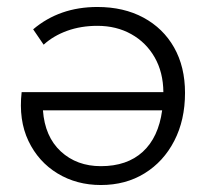

<svg xmlns="http://www.w3.org/2000/svg" viewBox="-20 -515 590 550"><path d="M269 15Q199.5 15 144.8 -18.2Q90 -51.5 61.5 -111.2Q33 -171 42 -251H448Q447.5 -308 423 -350.8Q398.5 -393.5 356 -417.2Q313.5 -441 259 -441Q212 -441 172.5 -426.8Q133 -412.5 105 -387L75 -431Q150.5 -495 259 -495Q334.5 -495 391 -464.5Q447.5 -434 478.8 -378.8Q510 -323.5 510 -249Q510 -171 479.2 -111.5Q448.5 -52 394.2 -18.5Q340 15 269 15ZM269 -39Q344 -39 389 -80.2Q434 -121.5 444.5 -199H103Q108.5 -123.5 154.2 -81.2Q200 -39 269 -39Z"/></svg>

Font: Geologica Thin
Style: Regular
Weight: 100
Designer: Sindre Bremnes, Frode Helland
Foundry: Monokrom Skriftforlag AS
Version: Version 1.010; ttfautohint (v1.8.4.7-5d5b);gftools[0.9.28]